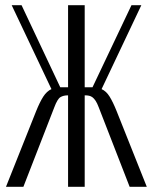

<svg xmlns="http://www.w3.org/2000/svg" viewBox="-20 -720 589 739"><path d="M479 -1 360 -307Q354 -323 348 -332Q342 -341 336 -345.5Q330 -350 323 -351.5Q316 -353 308 -353H306V-1H242V-353H241Q224 -353 212.5 -346Q201 -339 189 -307L70 -1H3L119 -292Q133 -327 146.5 -348Q160 -369 178 -377L25 -700H63L212 -384H216H242V-700H306V-384H333H336L486 -700H524L371 -377Q389 -369 402 -348Q415 -327 429 -292L545 -1Z"/></svg>

Font: Moniqa Paragraph
Style: Regular
Weight: 400
Designer: Rajesh Rajput
Foundry: Rajesh Rajput
Version: Version 1.000